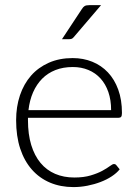

<svg xmlns="http://www.w3.org/2000/svg" viewBox="-20 -736 551 762"><path d="M268.5 -505.5Q310.5 -505.5 346.2 -491Q382 -476.5 408.2 -448.8Q434.5 -421 449.2 -380.5Q464 -340 464 -287.5Q464 -276.5 460.8 -272.5Q457.5 -268.5 450.5 -268.5H91V-259Q91 -203 104 -160.5Q117 -118 141 -89.2Q165 -60.5 199 -46Q233 -31.5 275 -31.5Q312.5 -31.5 340 -39.8Q367.5 -48 386.2 -58.2Q405 -68.5 416 -76.8Q427 -85 432 -85Q438.5 -85 442 -80L455 -64Q443 -49 423.2 -36Q403.5 -23 379.2 -13.8Q355 -4.5 327.2 1Q299.5 6.5 271.5 6.5Q220.5 6.5 178.5 -11.2Q136.5 -29 106.5 -63Q76.5 -97 60.2 -146.2Q44 -195.5 44 -259Q44 -312.5 59.2 -357.8Q74.5 -403 103.2 -435.8Q132 -468.5 173.8 -487Q215.5 -505.5 268.5 -505.5ZM269 -470Q230.5 -470 200 -458Q169.5 -446 147.2 -423.5Q125 -401 111.2 -369.5Q97.5 -338 93 -299H421Q421 -339 410 -370.8Q399 -402.5 379 -424.5Q359 -446.5 331 -458.2Q303 -470 269 -470ZM381 -715.5 273 -589Q269 -584 264.8 -582.2Q260.5 -580.5 254.5 -580.5H226L304.5 -699.5Q310 -708.5 316 -712Q322 -715.5 334 -715.5Z"/></svg>

Font: o
Style: Regular
Weight: 300
Designer: Lukasz Dziedzic
Foundry: Lukasz Dziedzic
Version: Version 1.104; Western+Polish opensource; ttfautohint (v1.8.